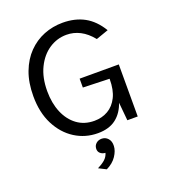

<svg xmlns="http://www.w3.org/2000/svg" viewBox="-153 -749 950 1078"><g transform="rotate(-20 322.0 -210.0)"><path d="M322 12Q247 12 185.5 -27Q124 -66 87.5 -137.5Q51 -209 51 -307Q51 -388.5 74.5 -450.5Q98 -512.5 139 -554.5Q180 -596.5 233.2 -617.8Q286.5 -639 346 -639Q419.5 -639 475 -608.8Q530.5 -578.5 570 -513L496 -487Q462.5 -528.5 424.2 -548.2Q386 -568 343 -568Q286.5 -568 239 -536.5Q191.5 -505 162.8 -446.5Q134 -388 134 -307Q134 -235 157.5 -179.2Q181 -123.5 224.2 -91.8Q267.5 -60 327 -60Q372.5 -60 408.8 -81Q445 -102 466 -144.2Q487 -186.5 487 -251H511Q511 -171 492 -112Q473 -53 431.2 -20.5Q389.5 12 322 12ZM501 0 487 -148V-253L329 -258V-311H563V0ZM298.5 219.5 254 197Q280.5 184 298.5 168.5Q316.5 153 323 130Q304.5 129 292.5 118Q280.5 107 282 89Q283 71.5 296.2 59.8Q309.5 48 329 48Q352 48 367 65Q382 82 380.5 110Q379.5 138 359 169Q338.5 200 298.5 219.5Z"/></g></svg>

Font: Karla
Style: Regular
Weight: 400
Designer: Jonathan Pinhorn
Version: Version 2.004;gftools[0.9.33]